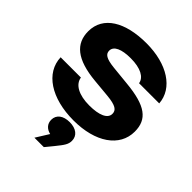

<svg xmlns="http://www.w3.org/2000/svg" viewBox="-285 -935 1413 1413"><g transform="rotate(45 421.5 -228.5)"><path d="M36 -246C41 -89 199 16 432 16C658 16 809 -87 809 -245C809 -373 729 -434 516 -454L367 -469C281 -478 254 -498 254 -533C254 -581 312 -606 406 -606C509 -606 571 -572 579 -519H789C779 -667 627 -766 410 -766C189 -766 44 -680 44 -525C44 -397 131 -321 339 -302L479 -289C573 -280 600 -259 600 -221C600 -171 537 -144 436 -144C326 -144 256 -183 247 -246ZM416 309 470 243C513 190 530 166 530 130C530 77 488 44 421 44C354 44 312 76 312 128C312 169 338 198 381 208L318 309Z"/></g></svg>

Font: Bounded
Style: Bold
Weight: 700
Designer: Vlad Churkin
Version: Version 3.0